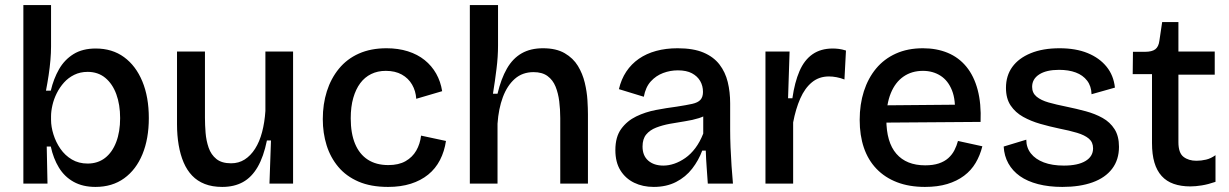

<svg xmlns="http://www.w3.org/2000/svg" viewBox="-20 -723 4839 756"><path d="M356 13Q306 13 270 -7Q234 -27 212 -63Q190 -99 180 -146H164L167 0H72V-253V-703H181V-540Q181 -515 178.5 -486Q176 -457 171.5 -427Q167 -397 161 -366H180Q191 -413 212.5 -450.5Q234 -488 269.5 -510Q305 -532 357 -532Q422 -532 468.5 -498Q515 -464 540.5 -402.5Q566 -341 566 -258Q566 -177 541 -116Q516 -55 469 -21Q422 13 356 13ZM325 -79Q365 -79 393.5 -101Q422 -123 437.5 -163.5Q453 -204 453 -258Q453 -311 438 -352Q423 -393 394.5 -416.5Q366 -440 325 -440Q296 -440 272.5 -428.5Q249 -417 232 -398Q215 -379 203.5 -356Q192 -333 186.5 -309Q181 -285 181 -265V-251Q181 -224 190.5 -193.5Q200 -163 218 -137Q236 -111 263 -95Q290 -79 325 -79Z M855 13Q816 13 786.5 1.5Q757 -10 736.5 -31.5Q716 -53 703 -83.5Q690 -114 683.5 -152Q677 -190 677 -234V-520H787V-259Q787 -231 789.5 -200Q792 -169 801.5 -141.5Q811 -114 832 -97Q853 -80 890 -80Q920 -80 943.5 -95Q967 -110 984.5 -137.5Q1002 -165 1012 -203Q1022 -241 1025 -286V-520H1134V-219V0H1041L1047 -170H1031Q1018 -106 994.5 -65.5Q971 -25 936.5 -6Q902 13 855 13Z M1508 13Q1440 13 1391.5 -8Q1343 -29 1312 -66Q1281 -103 1266 -151Q1251 -199 1251 -254Q1251 -313 1267 -363.5Q1283 -414 1314.5 -452.5Q1346 -491 1393 -512Q1440 -533 1502 -533Q1548 -533 1586 -521Q1624 -509 1652 -486.5Q1680 -464 1697.5 -433Q1715 -402 1721 -364L1619 -334Q1617 -365 1602.5 -390Q1588 -415 1562 -429.5Q1536 -444 1499 -444Q1467 -444 1441.5 -431.5Q1416 -419 1398.5 -395.5Q1381 -372 1371 -337.5Q1361 -303 1361 -257Q1361 -198 1378 -157Q1395 -116 1428 -94.5Q1461 -73 1509 -73Q1550 -73 1577 -88.5Q1604 -104 1619 -130Q1634 -156 1638 -189L1736 -168Q1730 -127 1712.5 -93Q1695 -59 1666 -35.5Q1637 -12 1597.5 0.5Q1558 13 1508 13Z M1830 0V-312V-703H1941V-544Q1941 -522 1939.5 -499Q1938 -476 1935 -452Q1932 -428 1928.5 -403Q1925 -378 1921 -354H1939Q1953 -413 1976 -453Q1999 -493 2034 -513Q2069 -533 2118 -533Q2170 -533 2203.5 -513.5Q2237 -494 2255.5 -463.5Q2274 -433 2282.5 -397.5Q2291 -362 2293 -329Q2295 -296 2295 -273V0H2186V-258Q2186 -292 2182 -324Q2178 -356 2167.5 -382Q2157 -408 2136 -423.5Q2115 -439 2081 -439Q2037 -439 2007 -412.5Q1977 -386 1960 -340.5Q1943 -295 1939 -236V0Z M2554 13Q2511 13 2477 -3.5Q2443 -20 2423 -52Q2403 -84 2403 -132Q2403 -184 2426 -215.5Q2449 -247 2485 -264.5Q2521 -282 2563 -290Q2605 -298 2644 -303Q2683 -309 2705.5 -314Q2728 -319 2738 -330Q2748 -341 2748 -361Q2748 -385 2737 -404Q2726 -423 2704.5 -434.5Q2683 -446 2649 -446Q2619 -446 2591 -435.5Q2563 -425 2542.5 -402.5Q2522 -380 2515 -342L2417 -372Q2426 -411 2446 -441Q2466 -471 2495.5 -491.5Q2525 -512 2563.5 -522.5Q2602 -533 2648 -533Q2710 -533 2750 -516Q2790 -499 2813 -469Q2836 -439 2845.5 -400Q2855 -361 2855 -316V-212Q2855 -180 2856.5 -143Q2858 -106 2860.5 -69.5Q2863 -33 2866 0H2767Q2765 -31 2762.5 -64Q2760 -97 2759 -130H2745Q2731 -92 2705.5 -59Q2680 -26 2642 -6.5Q2604 13 2554 13ZM2592 -71Q2613 -71 2635 -78.5Q2657 -86 2678.5 -101Q2700 -116 2718 -140Q2736 -164 2749 -197V-285L2774 -281Q2758 -266 2732.5 -258Q2707 -250 2677 -245.5Q2647 -241 2617.5 -235.5Q2588 -230 2563.5 -220.5Q2539 -211 2524.5 -193.5Q2510 -176 2510 -146Q2510 -110 2532.5 -90.5Q2555 -71 2592 -71Z M2994 0V-270V-520H3089L3083 -336H3100Q3109 -399 3128 -443Q3147 -487 3179.5 -509.5Q3212 -532 3259 -532Q3270 -532 3282.5 -530.5Q3295 -529 3311 -524L3305 -410Q3290 -416 3274 -419Q3258 -422 3244 -422Q3205 -422 3177 -399Q3149 -376 3131 -335Q3113 -294 3103 -241V0Z M3622 13Q3560 13 3512 -5.5Q3464 -24 3431 -58.5Q3398 -93 3381.5 -141.5Q3365 -190 3365 -251Q3365 -312 3381.5 -363.5Q3398 -415 3429.5 -453Q3461 -491 3507.5 -512Q3554 -533 3614 -533Q3668 -533 3711.5 -515Q3755 -497 3785 -460.5Q3815 -424 3829.5 -369.5Q3844 -315 3841 -243L3434 -240V-308L3775 -311L3739 -270Q3744 -328 3728.5 -367Q3713 -406 3683 -425Q3653 -444 3614 -444Q3570 -444 3537.5 -421.5Q3505 -399 3487.5 -356Q3470 -313 3470 -253Q3470 -163 3509.5 -117.5Q3549 -72 3623 -72Q3654 -72 3676.5 -79.5Q3699 -87 3714 -100.5Q3729 -114 3738 -131.5Q3747 -149 3752 -168L3848 -147Q3839 -111 3821.5 -81.5Q3804 -52 3776 -31Q3748 -10 3710 1.5Q3672 13 3622 13Z M4163 13Q4110 13 4067.5 2Q4025 -9 3996 -29.5Q3967 -50 3950.5 -79.5Q3934 -109 3932 -146L4021 -173Q4021 -142 4039 -119Q4057 -96 4090 -83.5Q4123 -71 4169 -71Q4224 -71 4254 -89Q4284 -107 4284 -139Q4284 -163 4267.5 -177Q4251 -191 4221 -200Q4191 -209 4150 -217Q4112 -225 4075.5 -235.5Q4039 -246 4008.5 -263Q3978 -280 3959.5 -307.5Q3941 -335 3941 -377Q3941 -425 3966 -459.5Q3991 -494 4038.5 -513.5Q4086 -533 4152 -533Q4216 -533 4262.5 -514Q4309 -495 4337 -460.5Q4365 -426 4370 -378L4278 -352Q4277 -384 4260.5 -405.5Q4244 -427 4216 -437.5Q4188 -448 4150 -448Q4100 -448 4072 -430Q4044 -412 4044 -381Q4044 -357 4061.5 -342.5Q4079 -328 4109 -319.5Q4139 -311 4179 -303Q4218 -295 4255 -285Q4292 -275 4321.5 -258.5Q4351 -242 4368.5 -214.5Q4386 -187 4386 -145Q4386 -94 4359 -58.5Q4332 -23 4282 -5Q4232 13 4163 13Z M4667 11Q4630 11 4601.5 1Q4573 -9 4554 -30Q4535 -51 4525.5 -83Q4516 -115 4516 -160V-431H4440L4441 -519H4488Q4516 -519 4529 -529Q4542 -539 4545 -562L4556 -636H4620V-520H4763V-429H4620V-163Q4620 -121 4640 -105.5Q4660 -90 4691 -90Q4710 -90 4729 -94.5Q4748 -99 4766 -112V-7Q4737 3 4712 7Q4687 11 4667 11Z"/></svg>

Font: Bricolage Grotesque 48pt Condensed ExtraBold Medium
Style: Regular
Weight: 500
Version: Version 1.000;gftools[0.9.30]